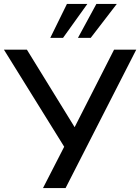

<svg xmlns="http://www.w3.org/2000/svg" viewBox="-27 -958 714 978"><path d="M192 0 311 -232 309 -196 -7 -705H110L357 -304H350L554 -705H667L307 0ZM229 -765 314 -938H418L294 -765ZM370 -765 464 -938H568L435 -765Z"/></svg>

Font: Nunito Sans 9pt SemiBold
Style: Regular
Weight: 600
Version: Version 3.101;gftools[0.9.27]